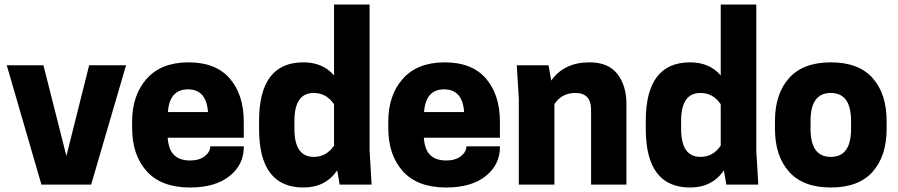

<svg xmlns="http://www.w3.org/2000/svg" viewBox="-20 -820 3989 853"><path d="M164 0 10 -530H173L275 -127L376 -530H540L385 0Z M1063 -208H725Q729 -154 754 -130.5Q779 -107 825 -107Q865 -107 889.5 -126Q914 -145 914 -170H1063V-166Q1063 -88 999.5 -37.5Q936 13 824 13Q697 13 632 -59Q567 -131 567 -251V-279Q567 -398 632 -470.5Q697 -543 818 -543Q939 -543 1001 -471Q1063 -399 1063 -279ZM726 -322H904Q897 -423 815 -423Q733 -423 726 -322Z M1328 -543Q1414 -543 1464 -485V-800H1622V-150L1631 0H1489L1478 -63Q1426 13 1328 13Q1131 13 1131 -247V-283Q1131 -543 1328 -543ZM1464 -357Q1430 -407 1374 -407Q1288 -407 1288 -283V-247Q1288 -123 1374 -123Q1430 -123 1464 -173Z M2201 -208H1863Q1867 -154 1892 -130.5Q1917 -107 1963 -107Q2003 -107 2027.5 -126Q2052 -145 2052 -170H2201V-166Q2201 -88 2137.5 -37.5Q2074 13 1962 13Q1835 13 1770 -59Q1705 -131 1705 -251V-279Q1705 -398 1770 -470.5Q1835 -543 1956 -543Q2077 -543 2139 -471Q2201 -399 2201 -279ZM1864 -322H2042Q2035 -423 1953 -423Q1871 -423 1864 -322Z M2763 0H2606V-333Q2606 -407 2536 -407Q2475 -407 2443 -357V0H2285V-380L2276 -530H2417L2429 -462Q2486 -543 2599 -543Q2683 -543 2723 -491Q2763 -439 2763 -359Z M3046 -543Q3132 -543 3182 -485V-800H3340V-150L3349 0H3207L3196 -63Q3144 13 3046 13Q2849 13 2849 -247V-283Q2849 -543 3046 -543ZM3182 -357Q3148 -407 3092 -407Q3006 -407 3006 -283V-247Q3006 -123 3092 -123Q3148 -123 3182 -173Z M3671 13Q3548 13 3485.5 -57Q3423 -127 3423 -247V-283Q3423 -403 3485.5 -473Q3548 -543 3671 -543Q3795 -543 3857 -473Q3919 -403 3919 -283V-247Q3919 -127 3857 -57Q3795 13 3671 13ZM3761 -247V-283Q3761 -407 3671 -407Q3581 -407 3581 -283V-247Q3581 -123 3671 -123Q3761 -123 3761 -247Z"/></svg>

Font: Cooper Hewitt
Style: Bold
Weight: 711
Designer: Village Type and Design LLC
Foundry: Cooper Hewitt Smithsonian Design Museum
Version: 1.000